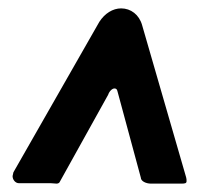

<svg xmlns="http://www.w3.org/2000/svg" viewBox="-20 -560 515 458"><path d="M316 -136C316 -128 328 -122 340 -122H413C422 -122 425 -123 425 -128C425 -131 425 -134 424 -137L319 -500C312 -525 292 -540 269 -540C249 -540 230 -528 217 -508L12 -149L10 -140C10 -131 17 -123 25 -123H101L115 -122C119 -122 122 -124 123 -127L238 -334C241 -343 248 -349 253 -349C257 -349 259 -347 260 -343Z"/></svg>

Font: Libre Franklin ExtraBold
Style: Italic
Weight: 800
Italic angle: -8°
Designer: Pablo Impallari, Rodrigo Fuenzalida
Foundry: Impallari Type
Version: Version 1.002; ttfautohint (v1.5)